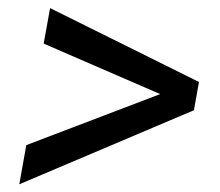

<svg xmlns="http://www.w3.org/2000/svg" viewBox="-20 -555 552 481"><path d="M381.3 -319.3 89.4 -445.8 105.5 -534.7 478.5 -349.6 465.8 -278.8 28.3 -93.3 45.9 -191.4Z"/></svg>

Font: Roboto
Style: Italic
Weight: 400
Italic angle: -12°
Designer: Google
Version: Version 2.134; 2016; ttfautohint (v1.6)